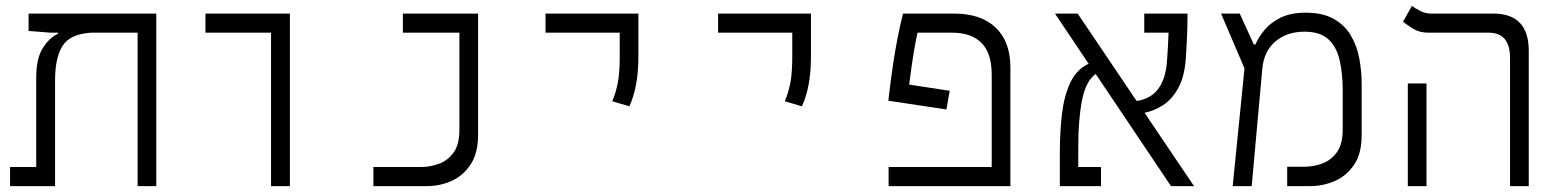

<svg xmlns="http://www.w3.org/2000/svg" viewBox="-20 -632 5313 652"><path d="M510.7 0H447.3V-521H289.6Q217.8 -516.6 192.4 -476.3Q167 -436 167 -359.4V0H14.2V-64.9H103V-368.7Q103 -433.1 125.2 -468.5Q147.5 -503.9 177.2 -517.6V-521H151.9L77.1 -526.9V-585.9H510.7Z M900.4 0V-521H677.7V-585.9H964.4V0Z M1248 0V-64.9H1411.1Q1440.4 -64.9 1470.2 -75.7Q1500 -86.4 1520 -113.5Q1540 -140.6 1540 -190.4V-521H1348.1V-585.9H1603.5V-174.3Q1603.5 -111.3 1577.9 -73Q1552.2 -34.7 1512.7 -17.3Q1473.1 0 1430.7 0Z M2117.2 -271 2059.1 -288.1Q2071.8 -317.9 2078.1 -351.6Q2084.5 -385.3 2084.5 -441.4V-521H1832.5V-585.9H2147.9V-441.4Q2147.9 -385.3 2139.6 -343Q2131.3 -300.8 2117.2 -271Z M2703.1 -271 2645 -288.1Q2657.7 -317.9 2664.1 -351.6Q2670.4 -385.3 2670.4 -441.4V-521H2418.5V-585.9H2733.9V-441.4Q2733.9 -385.3 2725.6 -343Q2717.3 -300.8 2703.1 -271Z M3205.1 -323.7 3193.8 -260.3 2996.6 -290Q3004.4 -358.4 3012.2 -410.4Q3020 -462.4 3028.3 -504.6Q3036.6 -546.9 3046.4 -585.9H3220.2Q3311 -585.9 3361.1 -538.3Q3411.1 -490.7 3411.1 -402.8V0H2997.6V-64.9H3347.7V-378.4Q3347.7 -451.2 3313.2 -486.1Q3278.8 -521 3213.4 -521H3095.7Q3090.8 -499.5 3083.5 -457.3Q3076.2 -415 3067.4 -344.7Z M3956.5 0 3700.7 -380.9Q3667 -356.4 3654.3 -291.3Q3641.6 -226.1 3641.6 -133.3V-64.9H3718.8V0H3579.1V-117.7Q3579.1 -183.6 3586.2 -244.6Q3593.3 -305.7 3614.5 -351.1Q3635.7 -396.5 3676.8 -415.5L3562.5 -585.9H3639.6L3839.8 -289.1Q3934.1 -302.7 3942.9 -424.3Q3944.8 -447.3 3946 -471.9Q3947.3 -496.6 3948.2 -521H3865.7V-585.9H4012.7Q4012.7 -547.4 4011 -509Q4009.3 -470.7 4007.3 -439.9Q4003.4 -374.5 3982.2 -335Q3960.9 -295.4 3930.2 -275.4Q3899.4 -255.4 3866.7 -249L4034.7 0Z M4166 0 4206.1 -399.9 4126.5 -585.9H4189.9L4237.8 -481H4243.2Q4253.4 -504.9 4273.7 -529.8Q4293.9 -554.7 4328.4 -571.8Q4362.8 -588.9 4413.6 -588.9Q4471.7 -588.9 4509 -567.9Q4546.4 -546.9 4567.1 -511.7Q4587.9 -476.6 4595.9 -433.6Q4604 -390.6 4604 -346.7V-172.9Q4604 -110.4 4578.1 -72.3Q4552.2 -34.2 4512.2 -17.1Q4472.2 0 4430.2 0H4351.1V-65.9H4411.1Q4440.4 -65.9 4470 -76.7Q4499.5 -87.4 4519.5 -114.7Q4539.6 -142.1 4539.6 -191.4V-324.2Q4539.6 -382.8 4529.1 -428Q4518.6 -473.1 4490.7 -498.8Q4462.9 -524.4 4409.7 -524.4Q4350.1 -524.4 4311 -491.2Q4272 -458 4266.6 -398.4L4230.5 0Z M5107.9 0V-435.1Q5107.9 -521 5035.2 -521H4832Q4800.8 -521 4780.5 -533.4Q4760.3 -545.9 4744.6 -558.1L4774.4 -611.8Q4785.6 -604 4803 -595Q4820.3 -585.9 4839.8 -585.9H5050.8Q5171.4 -585.9 5171.4 -459.5V0ZM4760.7 0V-348.6H4824.2V0Z"/></svg>

Font: Cascadia Mono PL Light
Style: Regular
Weight: 300
Monospace: yes
Designer: Aaron Bell
Foundry: Saja Typeworks
Version: Version 2404.023; ttfautohint (v1.8.4)